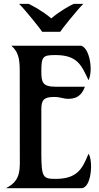

<svg xmlns="http://www.w3.org/2000/svg" viewBox="-20 -987 521 1007"><path d="M196.8 -414.1C196.8 -460 208 -478.5 263.2 -478.5C298.8 -478.5 308.6 -468.8 338.9 -468.8C398.4 -468.8 415 -505.9 425.3 -532.2H272C202.6 -532.2 196.8 -555.7 196.8 -613.3C196.8 -691.9 205.6 -698.2 271.5 -698.2C387.2 -698.2 407.7 -643.1 444.3 -566.4C469.2 -616.7 450.7 -732.4 406.7 -747.1H39.6C72.3 -718.3 83.5 -686 83.5 -619.1C83.5 -590.8 84 -126.5 84 -126.5C84 -50.3 55.2 -22.9 11.2 0H406.7C460.4 0 469.2 -145 444.3 -180.7C412.6 -104 387.2 -48.8 271.5 -48.8C205.6 -48.8 197.3 -56.2 196.8 -181.2C196.3 -402.3 196.8 -385.7 196.8 -414.1ZM130.4 -966.8H80.1C114.7 -932.6 196.8 -829.1 201.2 -820.3H295.9C300.3 -829.1 382.3 -932.6 417 -966.8H366.7C343.8 -956.1 297.4 -931.2 249 -890.6C199.7 -931.6 152.8 -955.6 130.4 -966.8Z"/></svg>

Font: Amarante
Style: Regular
Weight: 400
Designer: Karolina Lach
Foundry: Sorkin Type Co.
Version: Version 1.001